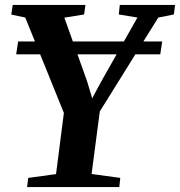

<svg xmlns="http://www.w3.org/2000/svg" viewBox="-20 -763 734 783"><path d="M90.5 0 95 -37.5 208.5 -53 240.5 -302.5 83 -691.5 26 -703.5 32 -743H328.5L323 -704L242.5 -691L335 -432L356 -362L390 -425.5L540.5 -691.5L464.5 -704L468.5 -743H694L689 -704L625.5 -691.5L387 -308.5L353.5 -53.5L470.5 -37.5L466.5 0ZM641.5 -594 633.5 -541.5H46L54 -594Z"/></svg>

Font: Merriweather 60pt
Style: Bold Italic
Weight: 700
Italic angle: -7.8°
Version: Version 2.101